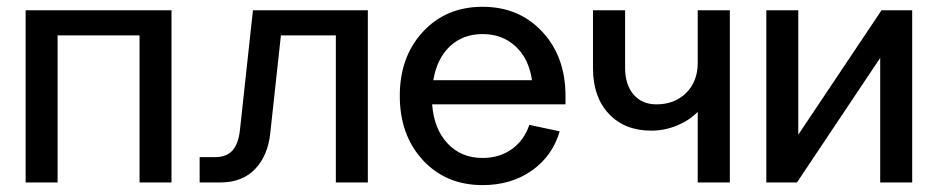

<svg xmlns="http://www.w3.org/2000/svg" viewBox="-20 -535 2749 563"><path d="M55.2 -504.9H482.9V0H389.2V-431.2H148.9V0H55.2Z M721.7 -504.9H1058.6V0H964.8V-431.2H803.7L772.5 -145Q765.6 -78.6 728 -39.3Q690.4 0 626.5 0H565.4V-74.2H609.9Q644.5 -74.2 661.9 -94Q679.2 -113.8 683.6 -153.8Z M1152.3 -253.9Q1152.3 -368.7 1220.2 -441.9Q1288.1 -515.1 1395 -515.1Q1502 -515.1 1570.1 -441.9Q1638.2 -368.7 1638.2 -253.9V-229H1247.1Q1252.9 -156.2 1292.7 -114Q1332.5 -71.8 1395 -71.8Q1444.3 -71.8 1480.5 -97.4Q1516.6 -123 1532.2 -168.9L1621.1 -149.9Q1600.1 -77.6 1539.6 -34.9Q1479 7.8 1395 7.8Q1287.6 7.8 1220 -65.4Q1152.3 -138.7 1152.3 -253.9ZM1395 -435.1Q1337.4 -435.1 1299.3 -399.2Q1261.2 -363.3 1250.5 -299.8H1540Q1530.8 -362.8 1491.9 -398.9Q1453.1 -435.1 1395 -435.1Z M2120.1 -504.9V0H2025.9V-207Q2001 -181.6 1964.6 -166.7Q1928.2 -151.9 1890.1 -151.9Q1811.5 -151.9 1765.1 -201.4Q1718.8 -251 1718.8 -335V-504.9H1813V-335.9Q1813 -287.1 1837.6 -258.1Q1862.3 -229 1904.8 -229Q1958.5 -229 1992.2 -262.7Q2025.9 -296.4 2025.9 -350.1V-504.9Z M2227.1 -504.9H2320.8V-140.1L2564.9 -504.9H2654.8V0H2561V-365.2L2316.9 0H2227.1Z"/></svg>

Font: LT Superior Med
Style: Regular
Weight: 500
Designer: Daniel Lyons
Foundry: LyonsType
Version: Version 1.000